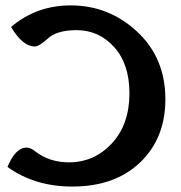

<svg xmlns="http://www.w3.org/2000/svg" viewBox="-20 -685 672 712"><path d="M248 6.8Q108.4 6.8 7.8 -65.9Q37.1 -137.7 79.1 -137.7Q92.8 -137.7 108.9 -125Q162.1 -83 235.8 -83Q329.6 -83 394.8 -153.3Q460 -223.6 460 -338.9Q460 -447.8 403.3 -510.5Q346.7 -573.2 264.2 -573.2Q191.9 -573.2 158.4 -543Q125 -512.7 109.4 -512.7Q64 -512.7 21 -585Q115.2 -665 242.2 -665Q383.8 -665 488.5 -567.6Q593.3 -470.2 593.3 -316.9Q593.3 -172.4 499.8 -82.8Q406.2 6.8 248 6.8Z"/></svg>

Font: ALMAS
Style: Bold
Weight: 700
Designer: ALMAS Font/ by Husham Jawad Kadhim, derived from the Bainsely font by/ Paul James MIller
Foundry: High-Logic / Made with FontCreator
Version: Version 1.411;September 19, 2021;FontCreator 14.0.0.2814 32-